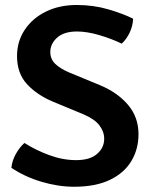

<svg xmlns="http://www.w3.org/2000/svg" viewBox="-20 -716 596 750"><path d="M24.5 -60.5Q27 -88 42 -114.8Q57 -141.5 75.5 -157.5Q118.5 -130 171.8 -110.2Q225 -90.5 277.5 -90.5Q331.5 -90.5 359.2 -114.8Q387 -139 387 -174Q387 -201.5 368.5 -226Q350 -250.5 307 -269L186.5 -319Q123.5 -345.5 85 -387.8Q46.5 -430 46.5 -497Q46.5 -554.5 76.8 -599.8Q107 -645 159.5 -670.8Q212 -696.5 279.5 -696.5Q345 -696.5 403 -679.5Q461 -662.5 500 -643Q499 -615.5 486.8 -589.2Q474.5 -563 455.5 -545.5Q416.5 -564.5 368.2 -578.8Q320 -593 280.5 -593Q230 -593 203.2 -569Q176.5 -545 176.5 -513Q176.5 -485 195.8 -466.5Q215 -448 250 -433L371 -383Q438.5 -355 479.8 -306.8Q521 -258.5 521 -192Q521 -133.5 493.2 -87Q465.5 -40.5 409.5 -13.5Q353.5 13.5 269.5 13.5Q207.5 13.5 142 -6Q76.5 -25.5 24.5 -60.5Z"/></svg>

Font: Signika Negative SemiBold
Style: Regular
Weight: 600
Designer: Anna Giedryś
Foundry: Anna Giedryś
Version: Version 2.000; ttfautohint (v1.8.3) -l 8 -r 50 -G 200 -x 9 -